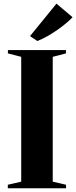

<svg xmlns="http://www.w3.org/2000/svg" viewBox="-20 -1012 410 1032"><path d="M94 -35.5V-706.5L22.5 -725V-743H334.5V-725L263.5 -706.5V-35.5L335 -19V0H22V-19ZM180 -792 141.5 -818 283.5 -992.5 370 -919.5Q355 -903.5 334 -886Q313 -868.5 288.2 -851.2Q263.5 -834 236.5 -818.5Q209.5 -803 182 -792Z"/></svg>

Font: Merriweather 144pt ExtraBold
Style: Regular
Weight: 800
Version: Version 2.100